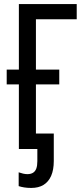

<svg xmlns="http://www.w3.org/2000/svg" viewBox="-20 -734 407 946"><path d="M134 192Q115 192 99.5 189.5Q84 187 72 183V115Q83 119 94 121.5Q105 124 115 124Q132 124 143 117Q154 110 159 96Q164 82 164 60V0H155V-76H245V59Q245 103 232 132.5Q219 162 194.5 177Q170 192 134 192ZM358 -714V-639H157V-391H272V-318H157V0H73V-318H13V-391H73V-714Z"/></svg>

Font: Noto Sans ExtraCondensed
Style: Regular
Weight: 400
Width: 2
Designer: Monotype Design Team
Foundry: Monotype Imaging Inc.
Version: Version 2.013